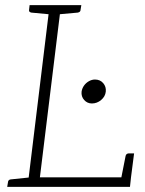

<svg xmlns="http://www.w3.org/2000/svg" viewBox="-20 -726 565 746"><path d="M87 0 173 -706H217L135 -37H489L485 0ZM449 -24 468 -120Q469 -125 472.5 -127.5Q476 -130 480 -130H501L489 -37ZM8 0 11 -18Q11 -23 14.5 -26Q18 -29 22 -29L99 -37L100 0ZM186 -706 177 -670 102 -677Q97 -678 94.5 -680.5Q92 -683 93 -688L95 -706ZM296 -706 293 -688Q293 -683 290 -680.5Q287 -678 282 -677L204 -670L205 -706ZM297 -370Q299 -383 306.5 -393.5Q314 -404 325.5 -410.5Q337 -417 349 -417Q369 -417 381 -403Q393 -389 391 -370Q389 -351 373 -337.5Q357 -324 337 -324Q319 -324 307 -337.5Q295 -351 297 -370Z"/></svg>

Font: Aleo ExtraLight
Style: Italic
Weight: 250
Italic angle: -7°
Designer: Alessio Laiso
Foundry: Alessio Laiso
Version: Version 2.001;gftools[0.9.29]